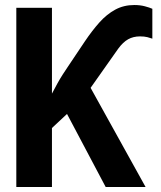

<svg xmlns="http://www.w3.org/2000/svg" viewBox="-20 -745 640 765"><path d="M45 0V-714H187V-372Q199 -395 209 -413Q219 -431 229.5 -447.5Q240 -464 251 -480L318 -580Q347 -623 376 -655.5Q405 -688 439 -706.5Q473 -725 515 -725Q538 -725 557 -720Q576 -715 587 -710V-591Q579 -594 567 -597Q555 -600 538 -600Q511 -600 490.5 -588.5Q470 -577 451 -551L341 -395L560 0H401L247 -291L187 -235V0Z"/></svg>

Font: Noto Sans Mono
Style: Bold
Weight: 700
Designer: Monotype Design Team
Foundry: Monotype Imaging Inc.
Version: Version 2.014